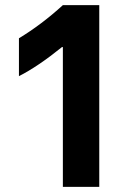

<svg xmlns="http://www.w3.org/2000/svg" viewBox="-20 -727 514 747"><path d="M224.6 -707H366.2V0H224.6V-543.9H221.2Q127 -467.8 53.7 -430.7V-578.1Q141.6 -631.3 224.6 -707Z"/></svg>

Font: Wanted Sans
Style: Bold
Weight: 700
Designer: Original Design by Kil Hyung-jin and Kang Hanbin, Wanted Lab, Inc; Hangeul from Source Han Sans by Jang Soo-young and Ka
Foundry: Wanted Lab, Inc.
Version: Version 1.000